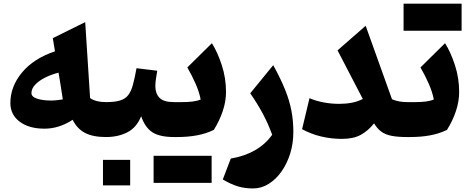

<svg xmlns="http://www.w3.org/2000/svg" viewBox="-20 -768 2629 1076"><path d="M288.1 -480.5 275.9 -554.2 457.5 -644 484.9 -218.3Q517.1 -195.8 573.7 -195.8H574.2V0H573.7Q500.5 0 456.1 -23.4Q411.6 -46.9 387.2 -96.7Q311 -46.9 229.5 -46.9Q142.1 -46.9 90.1 -86.2Q38.1 -125.5 38.1 -190.4Q38.1 -282.7 103 -361.3Q168 -439.9 288.1 -480.5ZM308.1 -360.8Q267.1 -350.6 232.4 -333Q197.8 -315.4 177 -293.2Q156.2 -271 156.2 -246.6Q156.2 -225.6 187.7 -215.1Q219.2 -204.6 267.1 -204.6Q284.2 -204.6 301.3 -206.8Q318.4 -209 332 -210.9Q325.7 -252.9 320.1 -288.1Q314.5 -323.2 308.1 -360.8Z M557.1 127.9H709.5V271H557.1ZM574.2 0Q563.5 0 558.1 -8.1Q552.7 -16.1 552.7 -38.6V-157.2Q552.7 -179.7 558.1 -187.7Q563.5 -195.8 574.2 -195.8Q623 -195.8 652.3 -204.6Q681.6 -213.4 698.2 -234.6Q714.8 -255.9 724.9 -292.7Q734.9 -329.6 745.1 -385.7L861.3 -371.6Q856.9 -347.7 853.8 -325.4Q850.6 -303.2 850.6 -284.7Q850.6 -244.6 873.5 -220.2Q896.5 -195.8 955.1 -195.8H955.6V0H955.1Q875.5 0 834.2 -26.6Q793 -53.2 771 -116.7Q745.6 -53.2 693.8 -26.6Q642.1 0 574.2 0Z M840.8 256.8V105H1166V256.8ZM955.6 0Q944.8 0 939.5 -8.1Q934.1 -16.1 934.1 -38.6V-157.2Q934.1 -179.7 939.5 -187.7Q944.8 -195.8 955.6 -195.8H1002Q1033.2 -195.8 1059.1 -199Q1085 -202.1 1104.5 -210.4Q1096.7 -252.4 1075.9 -299.3Q1055.2 -346.2 1029.8 -390.1L1167.5 -525.9Q1199.2 -475.6 1222.9 -403.1Q1246.6 -330.6 1246.6 -252.4Q1246.6 -200.2 1228.5 -145.8Q1210.4 -91.3 1178.2 -40Q1134.8 -19 1084 -9.5Q1033.2 0 971.7 0Z M1624 -28.8Q1624 35.6 1606.2 92.8Q1588.4 149.9 1557.1 193.8Q1525.9 237.8 1485.1 262.9Q1444.3 288.1 1398.4 288.1Q1352.1 288.1 1313.5 276.6Q1274.9 265.1 1228.5 237.8L1273.4 120.6Q1428.7 94.2 1505.4 -12.7Q1482.9 -74.2 1453.4 -129.9Q1423.8 -185.5 1382.3 -245.1L1511.2 -402.8Q1552.2 -328.6 1577.1 -267.1Q1602.1 -205.6 1613 -148.2Q1624 -90.8 1624 -28.8Z M2013.2 -213.4 1871.6 -485.8 2029.3 -623.5 2176.8 -211.9Q2212.9 -195.8 2261.7 -195.8H2262.2V0H2261.7Q2209 0 2174.3 -6.8Q2139.6 -13.7 2116.7 -30.5Q2093.8 -47.4 2076.2 -76.7Q2043.5 -35.2 2002.2 -12.5Q1960.9 10.3 1897 10.3Q1773.4 10.3 1672.9 -43.9L1714.4 -217.8Q1749 -202.6 1792.5 -194.3Q1835.9 -186 1881.3 -186Q1919.4 -186 1951.9 -192.4Q1984.4 -198.7 2013.2 -213.4Z M2241.7 -595.7V-747.6H2566.9V-595.7ZM2262.2 0Q2251.5 0 2246.1 -8.1Q2240.7 -16.1 2240.7 -38.6V-157.2Q2240.7 -179.7 2246.1 -187.7Q2251.5 -195.8 2262.2 -195.8H2308.6Q2339.8 -195.8 2365.7 -199Q2391.6 -202.1 2411.1 -210.4Q2403.3 -252.4 2382.6 -299.3Q2361.8 -346.2 2336.4 -390.1L2474.1 -525.9Q2505.9 -475.6 2529.5 -403.1Q2553.2 -330.6 2553.2 -252.4Q2553.2 -200.2 2535.2 -145.8Q2517.1 -91.3 2484.9 -40Q2441.4 -19 2390.6 -9.5Q2339.8 0 2278.3 0Z"/></svg>

Font: Pinar-DS3-FD ExtraBold
Style: Regular
Weight: 800
Designer: Amin Abedi
Version: Version 3.000